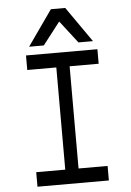

<svg xmlns="http://www.w3.org/2000/svg" viewBox="-64 -1047 746 1093"><g transform="rotate(-5 309.0 -500.0)"><path d="M127 -798 269 -1000H351L492 -798H409L310 -926L211 -798ZM105 0V-83H271V-667H105V-750H513V-667H347V-83H513V0Z"/></g></svg>

Font: Hermit Light
Style: Regular
Weight: 300
Designer: Pablo Caro
Version: Version 2.000;PS 002.000;hotconv 1.0.88;makeotf.lib2.5.64775